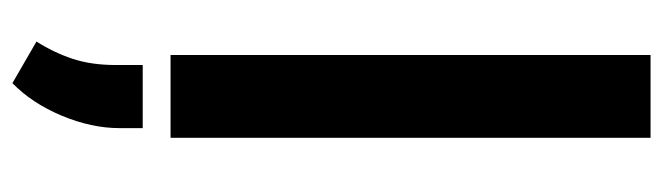

<svg xmlns="http://www.w3.org/2000/svg" viewBox="-388 -402 1037 300"><g transform="rotate(90 130.0 -251.5)"><path d="M194.8 -750V0H65.4V-750ZM179.7 43.5V79.6Q179.7 123.5 160.2 170.2Q140.6 216.8 109.4 247.1L44.4 209.5Q61.5 182.6 71.3 153.3Q81.1 124 81.1 85V43.5Z"/></g></svg>

Font: Vazirmatn FD SemiBold
Style: Regular
Weight: 600
Designer: Saber Rastikerdar
Foundry: Saber Rastikerdar
Version: Version 33.001